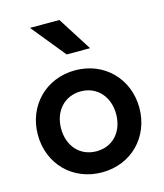

<svg xmlns="http://www.w3.org/2000/svg" viewBox="-131 -939 945 1109"><g transform="rotate(-15 341.5 -385.0)"><path d="M342 72C517 72 645 -59 645 -233C645 -406 517 -538 342 -538C166 -538 38 -406 38 -233C38 -59 166 72 342 72ZM342 -54C243 -54 177 -129 177 -233C177 -336 243 -412 342 -412C440 -412 506 -336 506 -233C506 -129 441 -54 342 -54ZM319 -639H459L330 -842H154Z"/></g></svg>

Font: LINE Seed JP App_OTF Bold
Style: Regular
Weight: 700
Designer: LINE & Fontrix & Fontworks
Version: Version 1.009